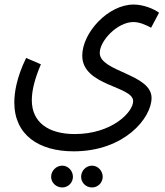

<svg xmlns="http://www.w3.org/2000/svg" viewBox="-20 -555 724 845"><path d="M43 -104C43 39 151 111 304 111C528 111 647 -36 647 -124C647 -230 419 -239 419 -322C419 -376 497 -458 567 -458C594 -458 623 -445 645 -433L680 -499C660 -514 614 -535 568 -535C456 -535 342 -411 342 -310C342 -176 566 -177 566 -110C566 -61 472 35 309 35C194 35 120 -16 120 -114C120 -159 134 -211 160 -272L95 -300C52 -212 43 -145 43 -104ZM385 270C411 270 432 249 432 223C432 197 411 174 385 174C358 174 337 197 337 223C337 249 358 270 385 270ZM254 270C280 270 301 249 301 223C301 197 280 174 254 174C227 174 205 197 205 223C205 249 227 270 254 270Z"/></svg>

Font: Noto Sans Arabic UI Cn
Style: Regular
Weight: 400
Width: 3
Designer: Monotype Design Team, Nadine Chahine and Nizar Qandah
Foundry: Monotype Imaging Inc.
Version: Version 2.010